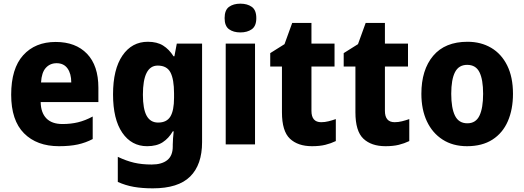

<svg xmlns="http://www.w3.org/2000/svg" viewBox="-20 -788 2862 1048"><path d="M284 -559Q393 -559 455 -494.5Q517 -430 517 -309V-231H202Q203 -173 233 -142Q263 -111 321 -111Q367 -111 406 -120.5Q445 -130 486 -152V-29Q448 -9 405 0.5Q362 10 302 10Q181 10 111 -60.5Q41 -131 41 -271Q41 -414 106.5 -486.5Q172 -559 284 -559ZM289 -443Q253 -443 230 -417.5Q207 -392 204 -338H369Q369 -386 348.5 -414.5Q328 -443 289 -443Z M787 -560Q837 -560 870 -539.5Q903 -519 927 -481H932L945 -550H1083V-12Q1083 111 1018 175.5Q953 240 814 240Q756 240 710.5 232Q665 224 623 205V68Q669 90 711.5 100Q754 110 808 110Q863 110 893 86Q923 62 923 12V1Q923 -13 924.5 -33Q926 -53 928 -71H923Q901 -33 868 -11.5Q835 10 783 10Q698 10 647.5 -63.5Q597 -137 597 -273Q597 -410 648.5 -485Q700 -560 787 -560ZM841 -430Q760 -430 760 -271Q760 -193 780.5 -156Q801 -119 843 -119Q890 -119 910 -152Q930 -185 930 -254V-278Q930 -355 910.5 -392.5Q891 -430 841 -430Z M1292 -768Q1330 -768 1354.5 -750.5Q1379 -733 1379 -689Q1379 -646 1354.5 -628.5Q1330 -611 1292 -611Q1254 -611 1230 -628.5Q1206 -646 1206 -689Q1206 -733 1230 -750.5Q1254 -768 1292 -768ZM1372 -550V0H1212V-550Z M1733 -121Q1753 -121 1773 -126Q1793 -131 1813 -138V-18Q1786 -5 1755.5 2.5Q1725 10 1683 10Q1606 10 1562.5 -31Q1519 -72 1519 -175V-425H1455V-498L1533 -547L1575 -663H1680V-550H1806V-425H1680V-183Q1680 -121 1733 -121Z M2134 -121Q2154 -121 2174 -126Q2194 -131 2214 -138V-18Q2187 -5 2156.5 2.5Q2126 10 2084 10Q2007 10 1963.5 -31Q1920 -72 1920 -175V-425H1856V-498L1934 -547L1976 -663H2081V-550H2207V-425H2081V-183Q2081 -121 2134 -121Z M2780 -276Q2780 -191 2752 -126.5Q2724 -62 2668 -26Q2612 10 2529 10Q2452 10 2396 -26Q2340 -62 2310 -126Q2280 -190 2280 -276Q2280 -407 2344.5 -483.5Q2409 -560 2532 -560Q2605 -560 2661 -527Q2717 -494 2748.5 -430.5Q2780 -367 2780 -276ZM2443 -276Q2443 -198 2463.5 -156.5Q2484 -115 2531 -115Q2577 -115 2597 -156.5Q2617 -198 2617 -276Q2617 -354 2597 -394Q2577 -434 2530 -434Q2484 -434 2463.5 -394Q2443 -354 2443 -276Z"/></svg>

Font: Noto Sans Khmer UI SemiCondensed ExtraBold
Style: Regular
Weight: 800
Width: 4
Designer: Danh Hong and the Monotype Design Team
Foundry: Monotype Imaging Inc.
Version: Version 2.002; ttfautohint (v1.8.4.7-5d5b)